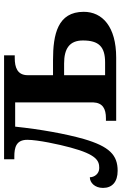

<svg xmlns="http://www.w3.org/2000/svg" viewBox="148 -724 583 918"><g transform="rotate(-90 439.0 -264.5)"><path d="M82 7C157 7 198 -32 234 -155C259 -244 280 -360 293 -483H409V-110C407 -64 378 -49 333 -49H321V0H623C771 0 842 -66 842 -155C842 -280 734 -302 611 -302H539V-423C539 -473 577 -485 621 -485H634V-536H137V-487H150C194 -487 230 -478 230 -425C230 -375 208 -273 193 -218C159 -92 129 -81 95 -81C67 -81 51 -105 51 -126C26 -126 0 -103 0 -63C0 -19 29 7 82 7ZM539 -53V-249H595C665 -249 705 -224 705 -159C705 -83 675 -53 600 -53Z"/></g></svg>

Font: Noto Serif Semi
Style: Regular
Weight: 600
Designer: Monotype Design Team
Foundry: Monotype Imaging Inc.
Version: Version 1.002